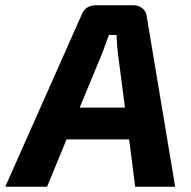

<svg xmlns="http://www.w3.org/2000/svg" viewBox="-59 -710 726 730"><path d="M432 -180H194L120 0H-39L251 -653Q265 -690 306 -690H450Q469 -690 483.5 -677.5Q498 -665 499 -647L607 0H455ZM416 -301 389 -510Q386 -532 384 -577H355Q337 -526 331 -511L244 -301Z"/></svg>

Font: Exo 2.0
Style: Bold Italic
Weight: 700
Italic angle: -8°
Designer: Natanael Gama
Version: Version 1.001;PS 001.001;hotconv 1.0.70;makeotf.lib2.5.58329